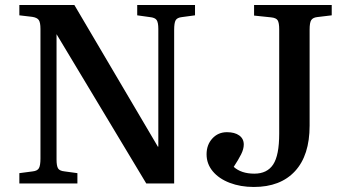

<svg xmlns="http://www.w3.org/2000/svg" viewBox="-20 -730 1372 764"><path d="M57 0V-41L110 -48Q129 -50 135 -61Q141 -72 141 -99V-615Q141 -640 134.5 -650Q128 -660 108 -663L57 -669V-710H276L609 -145L610 -149V-615Q610 -640 603.5 -650Q597 -660 576 -662L526 -669V-710H756V-669L704 -662Q685 -660 679 -649.5Q673 -639 673 -611V0H562L205 -594V-590V-95Q205 -70 211 -60Q217 -50 237 -48L288 -41V0ZM990 14Q937 14 894 -2.5Q851 -19 826.5 -48.5Q802 -78 802 -116Q802 -154 825 -179Q848 -204 883 -204Q914 -204 932 -191Q950 -178 950 -155Q950 -137 939.5 -116Q929 -95 910 -66Q940 -39 992 -39Q1043 -39 1067 -75.5Q1091 -112 1091 -198V-613Q1091 -639 1085 -649Q1079 -659 1058 -661L991 -668V-710H1300V-669L1242 -662Q1225 -660 1218.5 -650Q1212 -640 1212 -612V-230Q1212 -112 1154 -49Q1096 14 990 14Z"/></svg>

Font: Literata 36pt Medium
Style: Regular
Weight: 500
Designer: Latin by Veronika Burian and Jose Scaglione. Greek by Irene Vlachou. Cyrillic by Vera Evstafieva.
Foundry: TypeTogether
Version: Version 3.002